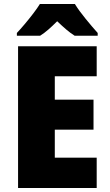

<svg xmlns="http://www.w3.org/2000/svg" viewBox="-20 -947 552 967"><path d="M467 0H71V-714H467V-563H256V-445H451V-294H256V-153H467ZM357 -927Q378 -893 411.5 -852Q445 -811 472 -781V-767H356Q334 -781 313 -799Q292 -817 268 -840Q244 -816 224 -798.5Q204 -781 182 -767H65V-781Q82 -799 104 -825Q126 -851 147 -878.5Q168 -906 181 -927Z"/></svg>

Font: Noto Sans Bengali SemiCondensed Black
Style: Regular
Weight: 900
Width: 4
Designer: Joana Ranito - Universal Thirst; Jelle Bosma - Monotype Design Team
Foundry: Universal Thirst ehf.
Version: Version 3.000; ttfautohint (v1.8.4.7-5d5b)